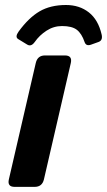

<svg xmlns="http://www.w3.org/2000/svg" viewBox="-20 -729 418 749"><path d="M376.4 -594.7Q381.8 -571.8 364.7 -565.4L334.9 -554.7Q315.9 -547.9 310 -564.9Q298.8 -598.1 279.7 -612.8Q260.7 -627.4 222.1 -627.4Q189.4 -627.4 161.6 -609.4Q133.7 -591.3 115.7 -565.4Q101.5 -545.4 85.9 -555.2L50.7 -576.7Q37.6 -585 52.7 -606Q91.8 -659.7 134.2 -684.6Q176.7 -709.5 237.3 -709.5Q290 -709.5 326.6 -680.7Q363.2 -651.9 376.4 -594.7ZM37.1 0Q7.8 0 14.6 -29.3L119.6 -483.4Q126.5 -512.7 155.3 -512.7H233.4Q262.7 -512.7 256.3 -483.4L151.4 -29.3Q144.5 0 115.2 0Z"/></svg>

Font: Istok
Style: Bold Italic
Weight: 700
Italic angle: -13°
Designer: Andrey V. Panov
Foundry: Andrey V. Panov
Version: Version 1.0.3